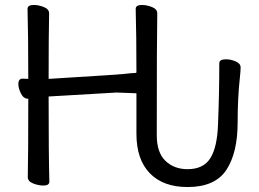

<svg xmlns="http://www.w3.org/2000/svg" viewBox="-20 -731 1044 774"><path d="M736 23Q638 23 584 -32.5Q530 -88 530 -192V-355L450 -358L176 -342Q176 -105 179 1Q179 17 155 17Q135 17 113.5 8.5Q92 0 92 -17Q94 -106 94 -332L96 -333H93Q75 -333 64.5 -354Q54 -375 54 -392Q54 -414 71 -414L94 -413Q94 -589 91 -695Q91 -711 116 -711Q136 -711 157 -702.5Q178 -694 178 -677Q176 -588 176 -413Q480 -431 509 -436Q530 -436 530 -439Q530 -587 527 -695Q527 -711 552 -711Q572 -711 593 -702.5Q614 -694 614 -677Q612 -583 612 -186Q612 -116 647 -82.5Q682 -49 736 -49Q800 -49 828 -93.5Q856 -138 859 -232Q864 -357 864 -476Q864 -492 891 -492Q910 -492 930 -483.5Q950 -475 950 -459Q950 -446 947 -418Q938 -338 938 -238Q938 -115 892.5 -46Q847 23 736 23Z"/></svg>

Font: LXGW WenKai Lite
Style: Bold
Weight: 700
Designer: LXGW / Fontworks Inc.
Foundry: LXGW / Fontworks Inc.
Version: Version 1.330;April 28, 2024